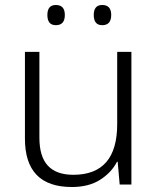

<svg xmlns="http://www.w3.org/2000/svg" viewBox="-20 -740 636 770"><path d="M507 -532V0H460L452 -91H449Q427 -48 381.5 -19Q336 10 268 10Q80 10 80 -184V-532H138V-188Q138 -112 172 -75.5Q206 -39 274 -39Q450 -39 450 -242V-532ZM170 -680Q170 -720 204 -720Q240 -720 240 -680Q240 -639 204 -639Q170 -639 170 -680ZM356 -680Q356 -720 390 -720Q426 -720 426 -680Q426 -639 390 -639Q356 -639 356 -680Z"/></svg>

Font: BC Sans Light
Style: Regular
Weight: 300
Designer: Monotype Design Team
Foundry: Monotype Imaging Inc.
Version: Version 2.000;GOOG;noto-source:20170915:90ef993387c0